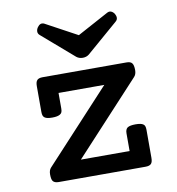

<svg xmlns="http://www.w3.org/2000/svg" viewBox="-77 -747 755 817"><g transform="rotate(-10 300.0 -338.5)"><path d="M440.4 -674.3Q446.3 -676.8 449.7 -676.8Q461.4 -676.8 470.7 -663.6Q476.1 -654.3 476.1 -646Q476.1 -636.7 467.8 -629.9L331.1 -511.7Q319.8 -502.9 304.2 -502.9Q288.6 -502.9 277.3 -511.7L140.6 -629.9Q132.3 -636.7 132.3 -646Q132.3 -655.8 138.7 -664.6Q144.5 -672.9 151.9 -675.8Q153.8 -676.8 158.2 -676.8Q163.6 -676.8 168 -674.3L304.2 -600.6ZM431.2 -77.6V-153.8Q431.2 -171.9 441.4 -178.7Q452.1 -185.1 475.6 -185.1Q499 -185.1 508.3 -178.7Q513.7 -175.3 515.6 -169.2Q517.6 -163.1 517.6 -153.8V-32.7Q517.6 -14.6 510.5 -7.3Q503.4 0 486.3 0H111.3Q93.3 0 86.4 -9.3Q80.6 -17.1 80.6 -38.6Q80.6 -56.6 90.3 -66.9L374 -373.5H176.3V-306.6Q176.3 -296.9 174.1 -291Q171.9 -285.2 166 -281.7Q155.3 -274.9 132.3 -274.9Q109.4 -274.9 100.1 -281.2Q94.7 -284.7 92.5 -290.8Q90.3 -296.9 90.3 -306.6V-418.5Q90.3 -436.5 97.4 -443.8Q104.5 -451.2 121.1 -451.2H483.4Q501 -451.2 507.3 -442.9Q514.2 -434.6 514.2 -412.6Q514.2 -394.5 504.4 -384.3L220.7 -77.6Z"/></g></svg>

Font: Courier Prime Medium
Style: Regular
Weight: 500
Designer: Alan Dague-Greene
Foundry: Quote-Unquote Apps
Version: Version 1.202